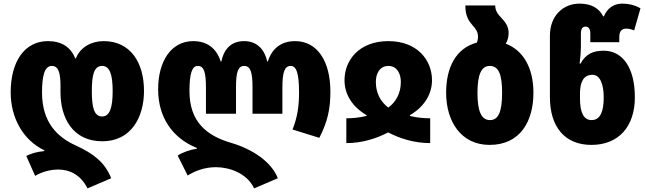

<svg xmlns="http://www.w3.org/2000/svg" viewBox="-20 -790 3565 1060"><path d="M463 250 594 194C559 106 496 58 398 13C299 -32 212 -112 212 -279C212 -372 226 -426 266 -426C304 -426 314 -386 314 -313V-279C314 -143 379 -10 545 -10C702 -10 775 -140 775 -288C775 -444 701 -563 552 -563C486 -563 423 -530 399 -468H395C371 -530 319 -563 245 -563C116 -563 39 -451 39 -280C39 -141 106 -17 225 40V44C180 48 149 59 125 71L174 181C210 159 258 146 302 146C361 146 424 172 463 250ZM544 -147C499 -147 487 -198 487 -287C487 -377 499 -426 544 -426C586 -426 602 -378 602 -287C602 -199 587 -147 544 -147Z M1383 250 1514 194C1478 103 1375 34 1257 -1C1119 -41 1026 -119 1026 -287C1026 -384 1040 -426 1072 -426C1106 -426 1117 -392 1117 -306V-162H1283V-310C1283 -391 1294 -426 1328 -426C1363 -426 1374 -391 1374 -310V-162H1539V-306C1539 -392 1551 -426 1585 -426C1617 -426 1631 -384 1631 -278C1631 -205 1622 -142 1595 -75L1743 -29C1789 -119 1804 -189 1804 -284C1804 -452 1732 -563 1609 -563C1534 -563 1481 -523 1459 -451H1455C1439 -524 1393 -563 1328 -563C1260 -563 1218 -524 1202 -451H1198C1176 -523 1123 -563 1047 -563C925 -563 853 -452 853 -297C853 -141 933 -27 1067 27V31C1031 36 985 52 961 69L1016 179C1053 156 1106 133 1172 133C1246 133 1344 166 1383 250Z M1892 0C1980 0 2057 -25 2123 -59C2189 -25 2266 0 2355 0V-137C2327 -137 2285 -139 2243 -150V-154C2325 -202 2365 -273 2365 -347C2365 -460 2282 -563 2124 -563C1965 -563 1882 -460 1882 -347C1882 -272 1922 -202 2004 -154V-150C1958 -139 1920 -137 1892 -137ZM2124 -196C2081 -228 2055 -276 2055 -338C2055 -383 2076 -426 2124 -426C2172 -426 2193 -383 2193 -338C2193 -276 2167 -228 2124 -196Z M2772 -549C2782 -564 2788 -584 2788 -608C2788 -645 2769 -669 2750 -689C2730 -710 2714 -729 2714 -760H2549C2549 -698 2570 -672 2591 -648C2606 -631 2619 -614 2619 -587C2619 -576 2617 -565 2613 -555C2497 -524 2443 -418 2443 -278C2443 -120 2525 10 2683 10C2854 10 2925 -123 2925 -278C2925 -420 2865 -514 2772 -549ZM2685 -127C2636 -127 2616 -179 2616 -277C2616 -378 2637 -426 2684 -426C2734 -426 2752 -377 2752 -278C2752 -178 2734 -127 2685 -127Z M3245 10C3397 10 3485 -93 3485 -253C3485 -414 3419 -510 3313 -510C3255 -510 3215 -493 3185 -439H3180C3185 -480 3187 -506 3187 -531V-602C3187 -630 3195 -643 3212 -643C3230 -643 3239 -630 3239 -604V-557H3399V-587C3399 -616 3412 -632 3437 -632C3451 -632 3464 -629 3481 -622L3516 -744C3481 -764 3446 -770 3415 -770C3369 -770 3333 -745 3314 -700H3310C3288 -743 3247 -770 3179 -770C3092 -770 3016 -706 3016 -593V-253C3016 -91 3097 10 3245 10ZM3246 -127C3202 -127 3182 -170 3182 -245V-272C3182 -335 3200 -377 3251 -377C3292 -377 3313 -327 3313 -252C3313 -178 3296 -127 3246 -127Z"/></svg>

Font: Noto Sans Georgian Condensed Black
Style: Regular
Weight: 900
Width: 3
Designer: Monotype Design Team, Akaki Razmadze
Foundry: Google LLC
Version: Version 2.005